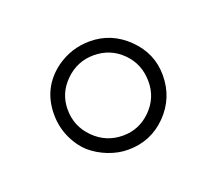

<svg xmlns="http://www.w3.org/2000/svg" viewBox="-51 -741 376 332"><g transform="rotate(-20 136.5 -575.5)"><path d="M237 -577Q237 -535 208 -505.5Q179 -476 137 -476Q119 -476 101 -483Q83 -490 69 -502Q54 -516 45.5 -535.5Q37 -555 37 -577Q37 -626 76 -655Q104 -675 138 -675Q178 -675 207.5 -646Q237 -617 237 -577ZM210 -575Q210 -607 188.5 -628.5Q167 -650 136 -650Q106 -650 84 -628.5Q62 -607 62 -577Q62 -546 84 -524Q106 -502 137 -502Q167 -502 188.5 -523.5Q210 -545 210 -575Z"/></g></svg>

Font: Wachinanga
Style: Regular
Weight: 400
Designer: deFharo
Foundry: deFharo
Version: Wachinanga: Version 2.001 2013